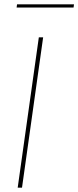

<svg xmlns="http://www.w3.org/2000/svg" viewBox="-20 -870 363 890"><path d="M62 0 160 -697H180L82 0ZM57 -835 59 -850H323L321 -835Z"/></svg>

Font: Hanken Grotesk Thin
Style: Italic
Weight: 250
Italic angle: -8°
Designer: Alfredo Marco Pradil
Foundry: Hanken Design Co.
Version: Version 3.013